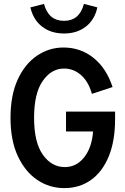

<svg xmlns="http://www.w3.org/2000/svg" viewBox="-20 -955 640 986"><path d="M310 11Q234 11 171.5 -31Q109 -73 71.5 -153.5Q34 -234 34 -350Q34 -466 71 -546.5Q108 -627 170 -669Q232 -711 306 -711Q394 -711 460.5 -657.5Q527 -604 558 -508L452 -473Q434 -537 395.5 -570Q357 -603 309 -603Q244 -603 199.5 -539.5Q155 -476 155 -350Q155 -224 200 -160.5Q245 -97 313 -97Q373 -97 412.5 -147.5Q452 -198 458 -280H319V-382H571V-343Q571 -231 538.5 -152Q506 -73 447.5 -31Q389 11 310 11ZM309 -783Q242 -783 196.5 -818Q151 -853 136 -917L206 -935Q229 -848 309 -848Q388 -848 411 -935L480 -917Q466 -853 420.5 -818Q375 -783 309 -783Z"/></svg>

Font: Red Hat Mono Medium
Style: Regular
Weight: 500
Monospace: yes
Designer: Pentagram, MCKL
Foundry: Pentagram, MCKL
Version: Version 1.023; ttfautohint (v1.8.3)